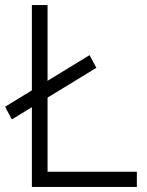

<svg xmlns="http://www.w3.org/2000/svg" viewBox="-30 -739 581 759"><path d="M96 0V-719H158V-60H511V0ZM17 -267 -10 -317 324 -521 351 -471Z"/></svg>

Font: Nunitoga
Style: Light
Weight: 300
Designer: Vernon Adams
Foundry: Vernon Adams
Version: Version 1.0